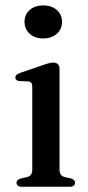

<svg xmlns="http://www.w3.org/2000/svg" viewBox="-20 -712 334 732"><path d="M207 -449V-65.5Q207 -52.5 212 -46Q217 -39.5 226.5 -37L249.5 -32Q258 -29.5 262 -25.5Q266 -21.5 266 -15.5Q266 -8.5 261 -4.2Q256 0 245 0H64Q53.5 0 48.2 -4.2Q43 -8.5 43 -15.5Q43 -21 47 -25Q51 -29 59 -31.5L83.5 -37Q93 -39.5 98 -46Q103 -52.5 103 -65V-380.5Q103 -391 99.5 -395.8Q96 -400.5 87.5 -401.5L53.5 -403Q45.5 -404 42 -407.5Q38.5 -411 38.5 -416Q38.5 -422.5 42.5 -426.2Q46.5 -430 56.5 -434L142.5 -463.5Q158 -469 167 -471.2Q176 -473.5 182.5 -473.5Q195 -473.5 201 -467Q207 -460.5 207 -449ZM144.5 -565.5Q113 -565.5 93.2 -583.2Q73.5 -601 73.5 -628.5Q73.5 -656.5 93.2 -674Q113 -691.5 144.5 -691.5Q176.5 -691.5 196.5 -674Q216.5 -656.5 216.5 -628.5Q216.5 -601 196.5 -583.2Q176.5 -565.5 144.5 -565.5Z"/></svg>

Font: Fraunces 28pt
Style: Regular
Weight: 400
Version: Version 1.000;[b76b70a41]